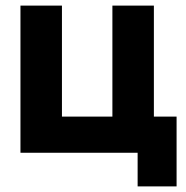

<svg xmlns="http://www.w3.org/2000/svg" viewBox="-20 -545 664 685"><path d="M381 -525H529V0H381ZM53 -525H201V0H53ZM151 0V-129H431V0ZM471 120V0H456V-129H610V120Z"/></svg>

Font: TikTok Sans 24pt
Style: Bold
Weight: 700
Version: Version 4.000